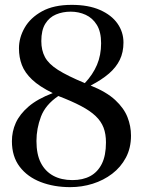

<svg xmlns="http://www.w3.org/2000/svg" viewBox="-20 -757 594 790"><path d="M269 13Q202 13 147.5 -8Q93 -29 61 -71Q29 -113 29 -176Q29 -216 45 -251.5Q61 -287 97.5 -318.5Q134 -350 197 -374Q142 -401 112 -429.5Q82 -458 70 -489.5Q58 -521 58 -558Q58 -602 81.5 -643Q105 -684 153 -710.5Q201 -737 275 -737Q344 -737 391.5 -716Q439 -695 463.5 -660Q488 -625 488 -582Q488 -542 473 -511Q458 -480 428.5 -454.5Q399 -429 353 -405Q418 -379 454 -345.5Q490 -312 504.5 -275Q519 -238 519 -199Q519 -148 498 -108.5Q477 -69 441.5 -42Q406 -15 361.5 -1Q317 13 269 13ZM278 -16Q321 -16 351.5 -32.5Q382 -49 399 -83Q416 -117 416 -171Q416 -206 406 -232Q396 -258 373.5 -279.5Q351 -301 313 -321Q275 -341 220 -362Q167 -326 148.5 -277Q130 -228 130 -177Q130 -122 148 -87Q166 -52 199 -34Q232 -16 278 -16ZM329 -415Q362 -450 379 -490Q396 -530 396 -579Q396 -626 378.5 -654.5Q361 -683 332.5 -696Q304 -709 271 -709Q238 -709 210.5 -697.5Q183 -686 166.5 -659.5Q150 -633 150 -588Q150 -550 165 -522Q180 -494 218.5 -469.5Q257 -445 329 -415Z"/></svg>

Font: Literata 60pt
Style: Regular
Weight: 400
Designer: Latin by Veronika Burian and Jose Scaglione. Greek by Irene Vlachou. Cyrillic by Vera Evstafieva.
Foundry: TypeTogether
Version: Version 3.002